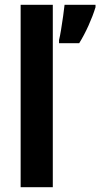

<svg xmlns="http://www.w3.org/2000/svg" viewBox="-20 -780 418 800"><path d="M200 0H66V-760H200ZM378 -750Q367 -714 349 -674Q331 -634 310 -600H226V-613Q230 -629 234.5 -656.5Q239 -684 243 -712.5Q247 -741 249 -760H378Z"/></svg>

Font: Noto Sans Sinhala UI Condensed
Style: Bold
Weight: 700
Width: 3
Designer: Jelle Bosma - Monotype Design Team
Foundry: Monotype Imaging Inc.
Version: Version 2.006; ttfautohint (v1.8.4.7-5d5b)